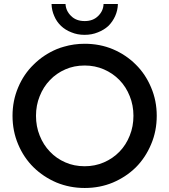

<svg xmlns="http://www.w3.org/2000/svg" viewBox="-20 -938 852 966"><path d="M406.2 -101.6Q458 -101.6 502.9 -121.1Q547.9 -140.6 581.1 -174.8Q614.3 -209 632.8 -255.9Q651.4 -301.8 651.4 -355.5Q651.4 -408.2 632.8 -454.1Q614.3 -501 581.1 -535.2Q547.9 -569.3 502.9 -588.9Q458 -608.4 406.2 -608.4Q352.5 -608.4 308.6 -588.9Q263.7 -569.3 231.4 -535.2Q198.2 -501 179.7 -454.1Q161.1 -408.2 161.1 -355.5Q161.1 -301.8 179.7 -255.9Q198.2 -209 231.4 -174.8Q263.7 -140.6 308.6 -121.1Q352.5 -101.6 406.2 -101.6ZM406.2 7.8Q331.1 7.8 264.6 -19.5Q198.2 -47.9 149.4 -95.7Q99.6 -144.5 71.3 -211.9Q43 -278.3 43 -355.5Q43 -431.6 71.3 -498Q99.6 -565.4 149.4 -613.3Q198.2 -662.1 264.6 -690.4Q283.2 -698.2 301.8 -703.1Q351.6 -717.8 406.2 -717.8Q482.4 -717.8 547.9 -690.4Q614.3 -662.1 663.1 -613.3Q711.9 -565.4 740.2 -498Q768.6 -431.6 768.6 -355.5Q768.6 -278.3 740.2 -211.9Q711.9 -144.5 663.1 -95.7Q614.3 -47.9 547.9 -19.5Q482.4 7.8 406.2 7.8ZM405.3 -762.7Q369.1 -762.7 338.9 -775.4Q308.6 -787.1 287.1 -807.6Q264.6 -829.1 252.9 -857.4Q240.2 -885.7 239.3 -918Q262.7 -918 309.6 -918Q311.5 -882.8 337.9 -857.4Q363.3 -832 406.2 -832Q448.2 -832 473.6 -857.4Q500 -882.8 501 -918Q525.4 -918 573.2 -918Q572.3 -885.7 559.6 -857.4Q546.9 -829.1 525.4 -807.6Q502.9 -787.1 472.7 -775.4Q442.4 -762.7 405.3 -762.7Z"/></svg>

Font: SSportsD
Style: Medium
Weight: 400
Designer: Swiss Typefaces
Version: Version 1.000